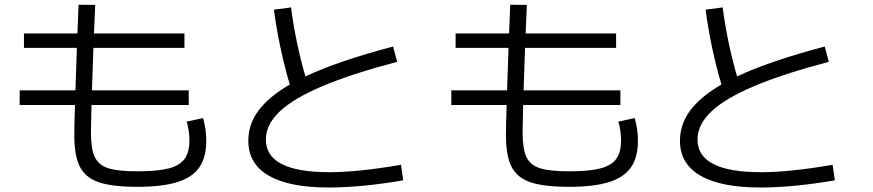

<svg xmlns="http://www.w3.org/2000/svg" viewBox="-20 -790 3790 834"><path d="M302.7 -203.1Q302.7 -244.6 305.7 -334H65.4V-397.5H307.6L314 -582H84V-644.5H316.4L321.3 -769.5L393.6 -768.6L388.2 -644.5H781.2V-582H385.7L379.4 -397.5H799.8V-334H377.4Q375 -246.1 375 -214.8Q375 -143.6 391.6 -108.2Q408.2 -72.8 450.2 -59.3Q492.2 -45.9 577.1 -45.9Q664.1 -45.9 712.4 -58.3Q760.7 -70.8 781.7 -99.6Q802.7 -128.4 802.7 -180.7Q802.7 -199.7 799.6 -222.2Q796.4 -244.6 791 -261.7L862.3 -277.3Q869.6 -249 872.8 -226.1Q876 -203.1 876 -178.7Q876 -106.4 845.5 -62.7Q814.9 -19 749.5 1.2Q684.1 21.5 577.1 21.5Q467.8 21.5 409.4 1.7Q351.1 -18.1 326.9 -65.9Q302.7 -113.8 302.7 -203.1Z M1058.6 -178.7Q1058.6 -249.5 1102.5 -309.3Q1146.5 -369.1 1238.8 -422.9Q1191.9 -581.5 1169.9 -748L1244.1 -757.8Q1264.2 -604.5 1306.6 -458Q1446.8 -524.4 1687.5 -587.9L1705.1 -521.5Q1505.4 -468.8 1379.9 -415.5Q1254.4 -362.3 1194.6 -305.4Q1134.8 -248.5 1134.8 -183.6Q1134.8 -42 1411.1 -42Q1535.6 -42 1721.7 -74.2L1731.4 -6.8Q1551.8 24.4 1407.2 24.4Q1235.8 24.4 1147.2 -27.1Q1058.6 -78.6 1058.6 -178.7Z M2177.7 -203.1Q2177.7 -244.6 2180.7 -334H1940.4V-397.5H2182.6L2189 -582H1959V-644.5H2191.4L2196.3 -769.5L2268.6 -768.6L2263.2 -644.5H2656.2V-582H2260.7L2254.4 -397.5H2674.8V-334H2252.4Q2250 -246.1 2250 -214.8Q2250 -143.6 2266.6 -108.2Q2283.2 -72.8 2325.2 -59.3Q2367.2 -45.9 2452.1 -45.9Q2539.1 -45.9 2587.4 -58.3Q2635.7 -70.8 2656.7 -99.6Q2677.7 -128.4 2677.7 -180.7Q2677.7 -199.7 2674.6 -222.2Q2671.4 -244.6 2666 -261.7L2737.3 -277.3Q2744.6 -249 2747.8 -226.1Q2751 -203.1 2751 -178.7Q2751 -106.4 2720.5 -62.7Q2689.9 -19 2624.5 1.2Q2559.1 21.5 2452.1 21.5Q2342.8 21.5 2284.4 1.7Q2226.1 -18.1 2201.9 -65.9Q2177.7 -113.8 2177.7 -203.1Z M2933.6 -178.7Q2933.6 -249.5 2977.5 -309.3Q3021.5 -369.1 3113.8 -422.9Q3066.9 -581.5 3044.9 -748L3119.1 -757.8Q3139.2 -604.5 3181.6 -458Q3321.8 -524.4 3562.5 -587.9L3580.1 -521.5Q3380.4 -468.8 3254.9 -415.5Q3129.4 -362.3 3069.6 -305.4Q3009.8 -248.5 3009.8 -183.6Q3009.8 -42 3286.1 -42Q3410.6 -42 3596.7 -74.2L3606.4 -6.8Q3426.8 24.4 3282.2 24.4Q3110.8 24.4 3022.2 -27.1Q2933.6 -78.6 2933.6 -178.7Z"/></svg>

Font: Pretendard
Style: Regular
Weight: 400
Designer: Base glyphs from Inter by Rasmus Andersson; Hangeul glyphs from Noto Sans CJK(Source Han Sans) by Jang Soo-young and Kan
Foundry: Kil Hyung-jin
Version: Version 1.309